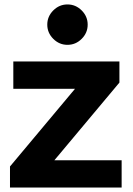

<svg xmlns="http://www.w3.org/2000/svg" viewBox="-20 -845 598 865"><path d="M25 0ZM528 -123V0H25V-95L318 -445H40V-568H518V-473L225 -123ZM193 -734Q193 -771 220 -798Q247 -825 284 -825Q321 -825 348 -798Q375 -771 375 -734Q375 -697 348 -670Q321 -643 284 -643Q247 -643 220 -670Q193 -697 193 -734Z"/></svg>

Font: Martel Sans Black
Style: Regular
Weight: 900
Designer: Dan Reynolds and Mathieu Réguer
Foundry: Dan Reynolds and Mathieu Réguer
Version: Version 1.002; ttfautohint (v1.1) -l 5 -r 5 -G 72 -x 0 -D la